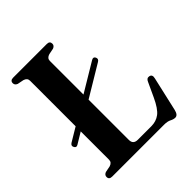

<svg xmlns="http://www.w3.org/2000/svg" viewBox="-199 -822 960 960"><g transform="rotate(-45 281.0 -342.5)"><path d="M21.5 -241.5Q14.5 -254.5 29 -263.5L101.5 -307V-629.5Q101.5 -648.5 80 -655L47 -661.5Q31.5 -667.5 31.5 -681.5Q31.5 -700 53 -700H290.5Q311.5 -700 311.5 -681.5Q311.5 -667.5 296 -661.5L263.5 -655Q241.5 -648.5 241.5 -629.5V-391.5L394 -483Q409 -492 416 -478Q422.5 -464 408 -455.5L241.5 -355.5V-70.5Q241.5 -39.5 274 -39.5H369Q403.5 -39.5 428.8 -58.5Q454 -77.5 479.5 -132.5L514.5 -208Q522 -227 539 -223.5Q557 -219.5 551 -196L509.5 -14Q502.5 15 484.5 15Q472.5 15 458.2 7.5Q444 0 420 0H53Q31.5 0 31.5 -18.5Q31.5 -32.5 47 -38.5L80 -45Q101.5 -51.5 101.5 -70.5V-271L42 -235Q28.5 -227 21.5 -241.5Z"/></g></svg>

Font: Fraunces 144pt S050 SemiBold
Style: Regular
Weight: 600
Version: Version 1.000; ttfautohint (v1.8.3)